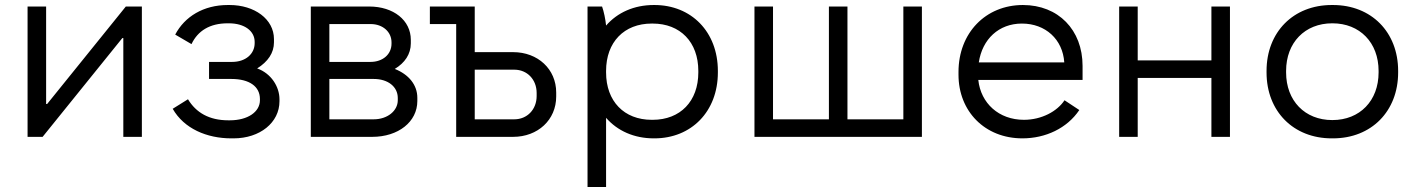

<svg xmlns="http://www.w3.org/2000/svg" viewBox="-20 -546 5654 766"><path d="M90 0H150L468 -394H472V0H546V-520H482L168 -131H164V-520H90Z M903 6H912C1017 6 1095 -57 1095 -142V-150C1095 -200 1062 -253 1006 -273C1049 -300 1073 -335 1073 -377V-390C1073 -470 995 -526 896 -526H889C792 -526 717 -480 679 -408L744 -370C769 -423 817 -453 888 -453H893C956 -453 996 -422 996 -379V-374C996 -331 960 -299 906 -299H814V-231H903C975 -231 1017 -201 1017 -151V-146C1017 -100 969 -66 897 -66H891C814 -66 762 -97 730 -150L669 -112C714 -33 805 6 903 6Z M1220 0H1465C1569 0 1645 -60 1645 -143V-156C1645 -207 1611 -249 1555 -271C1595 -295 1619 -330 1619 -373V-387C1619 -465 1550 -520 1453 -520H1220ZM1294 -299V-450H1459C1507 -450 1542 -419 1542 -377V-372C1542 -329 1507 -299 1458 -299ZM1294 -70V-231H1471C1528 -231 1567 -200 1567 -155V-146C1567 -104 1526 -70 1471 -70Z M1800 0H2027C2126 0 2199 -68 2199 -161V-177C2199 -270 2126 -338 2027 -338H1874V-520H1695V-450H1800ZM1874 -70V-268H2032C2083 -268 2121 -229 2121 -175V-163C2121 -109 2083 -70 2032 -70Z M2324 200H2398V-76C2443 -24 2510 6 2588 6H2591C2738 6 2844 -101 2844 -257V-263C2844 -419 2738 -526 2591 -526H2588C2510 -526 2443 -496 2398 -444C2396 -467 2389 -501 2382 -520H2324ZM2580 -68C2470 -68 2398 -142 2398 -257V-263C2398 -378 2470 -452 2580 -452H2584C2694 -452 2766 -378 2766 -263V-257C2766 -142 2694 -68 2584 -68Z M2990 0H3658V-520H3584V-70H3361V-520H3287V-70H3064V-520H2990Z M4059 6C4151 6 4237 -34 4286 -107L4227 -146C4198 -102 4136 -68 4065 -68C3965 -68 3893 -134 3883 -227H4299V-283C4299 -427 4202 -526 4061 -526C3912 -526 3804 -414 3804 -259V-248C3804 -102 3909 6 4059 6ZM3885 -297C3899 -390 3965 -452 4057 -452C4151 -452 4220 -389 4226 -297Z M4445 0H4519V-235H4813V0H4887V-520H4813V-305H4519V-520H4445Z M5293 6H5298C5451 6 5558 -102 5558 -257V-263C5558 -418 5451 -526 5298 -526H5293C5140 -526 5033 -418 5033 -263V-257C5033 -102 5140 6 5293 6ZM5295 -67C5186 -67 5111 -144 5111 -257V-263C5111 -376 5186 -453 5295 -453H5296C5405 -453 5480 -376 5480 -263V-257C5480 -144 5405 -67 5296 -67Z"/></svg>

Font: Fixel Display Regular
Style: Regular
Weight: 400
Designer: AlfaBravo + MacPaw
Foundry: Kyrylo Tkachov, Marchela Mozhyna, Serhii Makarenko, Maria Weinstein, Zakhar Kryvoshyya
Version: Version 1.211